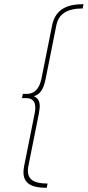

<svg xmlns="http://www.w3.org/2000/svg" viewBox="-20 -762 415 908"><path d="M140 -307Q154 -301 161 -289.5Q168 -278 168 -259Q168 -252 164 -226L114 24Q112 32 112 46Q112 77 134.5 91.5Q157 106 205 106L201 126H196Q143 126 117 108Q91 90 91 53Q91 41 94 24L144 -226Q147 -241 147 -253Q147 -298 103 -298H84L88 -318H107Q161 -318 176 -390L226 -640Q236 -692 271.5 -717Q307 -742 370 -742H375L371 -722Q315 -722 284.5 -702Q254 -682 246 -640L196 -390Q189 -353 175.5 -333Q162 -313 140 -307Z"/></svg>

Font: TypoPRO Montserrat
Style: Italic
Weight: 250
Italic angle: -11.3°
Designer: Julieta Ulanovsky
Foundry: Julieta Ulanovsky
Version: Version 6.001